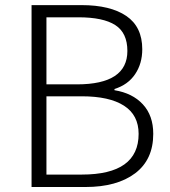

<svg xmlns="http://www.w3.org/2000/svg" viewBox="-20 -749 682 769"><path d="M106.4 0V-728.5H306.6Q421.9 -728.5 485.8 -685.1Q549.8 -641.6 549.8 -551.8Q549.8 -494.1 521 -451.7Q492.2 -409.2 438.5 -392.6V-387.7Q510.7 -376 552.2 -331.1Q593.8 -286.1 593.8 -212.9Q593.8 -109.4 521 -54.7Q448.2 0 322.3 0ZM166 -411.1H288.1Q490.2 -411.1 490.2 -544.9Q490.2 -617.2 441.9 -648.4Q393.6 -679.7 293.9 -679.7H166ZM166 -49.8H307.6Q535.2 -49.8 535.2 -212.9Q535.2 -288.1 476.6 -325.7Q418 -363.3 307.6 -363.3H166Z"/></svg>

Font: Gen Shin Gothic Light
Style: Regular
Weight: 200
Designer: [Source Han Sans]
Ryoko NISHIZUKA  (kana & ideographs); Paul D. Hunt (Latin, Greek & Cyrillic); Wenlong ZHANG  (bopomofo
Version: Version 1.002.20150607